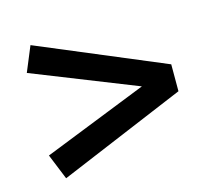

<svg xmlns="http://www.w3.org/2000/svg" viewBox="-71 -624 658 594"><g transform="rotate(-15 258.0 -327.0)"><path d="M72 -113.4 38.8 -195.1 371.9 -327.3 38.8 -459.6 72 -539.8 477.3 -369.7V-283.5Z"/></g></svg>

Font: Sutasoma
Style: Regular
Weight: 400
Designer: Izhar Fathurrohim, Akbar Rohmanto, Arusyal Khofiqoini
Foundry: Kiwari Kolektiv
Version: Version 1.102